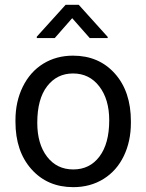

<svg xmlns="http://www.w3.org/2000/svg" viewBox="-20 -770 610 800"><path d="M44.4 -269Q44.4 -346.7 75 -408.7Q105.5 -470.7 159.9 -504.4Q214.4 -538.1 284.2 -538.1Q392.1 -538.1 458.7 -463.4Q525.4 -388.7 525.4 -264.6V-258.3Q525.4 -181.2 495.8 -119.9Q466.3 -58.6 411.4 -24.4Q356.4 9.8 285.2 9.8Q177.7 9.8 111.1 -64.9Q44.4 -139.6 44.4 -262.7ZM135.3 -258.3Q135.3 -170.4 176 -117.2Q216.8 -64 285.2 -64Q354 -64 394.5 -117.9Q435.1 -171.9 435.1 -269Q435.1 -356 393.8 -409.9Q352.5 -463.9 284.2 -463.9Q217.3 -463.9 176.3 -410.6Q135.3 -357.4 135.3 -258.3ZM428.7 -616.2V-611.3H354L280.8 -694.3L208 -611.3H133.3V-617.2L253.4 -750H308.1Z"/></svg>

Font: Roboto
Style: Regular
Weight: 400
Designer: Google
Version: Version 2.001047; 2015